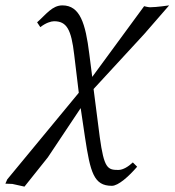

<svg xmlns="http://www.w3.org/2000/svg" viewBox="-48 -459 649 714"><path d="M228 -255 245 -114 -21 208 -28 224 -2 225 43 235 130 126 252 -57 268 51C288 183 301 232 368 232C392 232 431 197 462 161L446 145C430 160 410 173 392 173C352 173 339 167 323 51L300 -128L488 -332L581 -439C581 -439 534 -432 510 -432C503 -432 488 -436 488 -436L295 -173L284 -259C270 -371 250 -439 184 -439C146 -439 123 -405 90 -376L102 -358C122 -374 142 -380 153 -380C200 -380 217 -350 228 -255Z"/></svg>

Font: Libertinus Sans
Style: Italic
Weight: 400
Italic angle: -12°
Designer: Philipp H. Poll, Khaled Hosny
Foundry: Caleb Maclennan
Version: Version 7.050;RELEASE